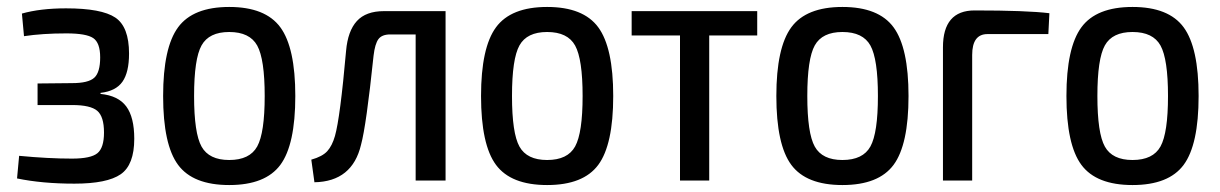

<svg xmlns="http://www.w3.org/2000/svg" viewBox="-20 -519 3507 552"><path d="M170 -495Q272 -495 311.5 -468.5Q351 -442 351 -365Q351 -311 332 -284Q313 -257 269 -252V-249Q320 -244 343 -213Q366 -182 366 -120Q366 -45 327 -18Q288 9 194 9Q101 9 29 -6L35 -71Q119 -63 187 -63Q241 -63 260 -78.5Q279 -94 279 -138Q279 -184 259.5 -200.5Q240 -217 188 -217H88V-279L187 -280Q234 -280 251 -295.5Q268 -311 268 -354Q268 -396 248 -409.5Q228 -423 171 -423Q102 -423 49 -415L43 -480Q96 -495 170 -495Z M829 -243Q829 -103 786 -45Q743 13 639 13Q535 13 492 -45Q449 -103 449 -243Q449 -382 492 -440.5Q535 -499 639 -499Q743 -499 786 -440.5Q829 -382 829 -243ZM639 -427Q581 -427 559.5 -388.5Q538 -350 538 -243Q538 -136 559.5 -97.5Q581 -59 639 -59Q698 -59 719.5 -98Q741 -137 741 -243Q741 -349 719.5 -388Q698 -427 639 -427Z M1261 -487V0H1175V-420H1102Q1078 -420 1068 -406.5Q1058 -393 1054 -359Q1033 -158 1018 -103Q993 3 884 5L875 -60Q907 -69 921 -84.5Q935 -100 943 -128Q958 -181 975 -373Q980 -430 1006 -458.5Q1032 -487 1084 -487Z M1743 -243Q1743 -103 1700 -45Q1657 13 1553 13Q1449 13 1406 -45Q1363 -103 1363 -243Q1363 -382 1406 -440.5Q1449 -499 1553 -499Q1657 -499 1700 -440.5Q1743 -382 1743 -243ZM1553 -427Q1495 -427 1473.5 -388.5Q1452 -350 1452 -243Q1452 -136 1473.5 -97.5Q1495 -59 1553 -59Q1612 -59 1633.5 -98Q1655 -137 1655 -243Q1655 -349 1633.5 -388Q1612 -427 1553 -427Z M2157 -417H2019V0H1935V-417H1796V-487H2157Z M2592 -243Q2592 -103 2549 -45Q2506 13 2402 13Q2298 13 2255 -45Q2212 -103 2212 -243Q2212 -382 2255 -440.5Q2298 -499 2402 -499Q2506 -499 2549 -440.5Q2592 -382 2592 -243ZM2402 -427Q2344 -427 2322.5 -388.5Q2301 -350 2301 -243Q2301 -136 2322.5 -97.5Q2344 -59 2402 -59Q2461 -59 2482.5 -98Q2504 -137 2504 -243Q2504 -349 2482.5 -388Q2461 -427 2402 -427Z M2782 -489Q2932 -489 2997 -481L2994 -421H2819Q2775 -421 2775 -361V0H2691V-383Q2691 -489 2782 -489Z M3426 -243Q3426 -103 3383 -45Q3340 13 3236 13Q3132 13 3089 -45Q3046 -103 3046 -243Q3046 -382 3089 -440.5Q3132 -499 3236 -499Q3340 -499 3383 -440.5Q3426 -382 3426 -243ZM3236 -427Q3178 -427 3156.5 -388.5Q3135 -350 3135 -243Q3135 -136 3156.5 -97.5Q3178 -59 3236 -59Q3295 -59 3316.5 -98Q3338 -137 3338 -243Q3338 -349 3316.5 -388Q3295 -427 3236 -427Z"/></svg>

Font: exo2condensed_r
Style: Regular
Weight: 400
Width: 3
Designer: Natanael Gama
Version: Version 1.001;PS 001.001;hotconv 1.0.70;makeotf.lib2.5.58329